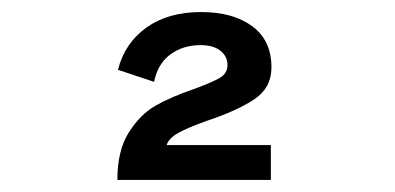

<svg xmlns="http://www.w3.org/2000/svg" viewBox="-20 -897 656 319"><path d="M302 -749Q332 -760 345 -767.5Q358 -775 358 -789Q358 -803 346.5 -812.5Q335 -822 313 -822Q284 -822 263 -806.5Q242 -791 236 -761L176 -781Q187 -825 223 -851Q259 -877 314 -877Q367 -877 399 -853.5Q431 -830 431 -785Q431 -751 402.5 -732Q374 -713 323 -696Q292 -685 276 -676Q260 -667 257 -656H430V-598H175Q175 -647 194 -677Q213 -707 238.5 -721.5Q264 -736 302 -749Z"/></svg>

Font: Overpass Mono
Style: Regular
Weight: 400
Monospace: yes
Designer: Delve Withrington, Dave Bailey
Foundry: Delve Fonts
Version: Version 1.000;DELV;Overpass